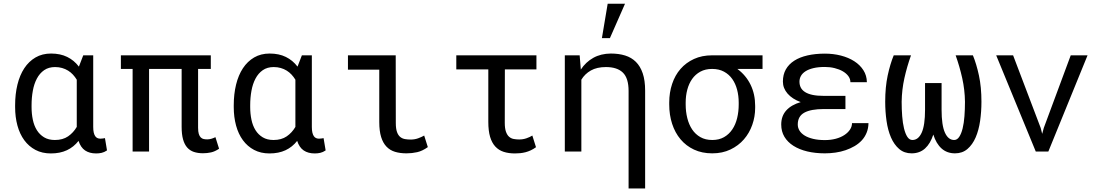

<svg xmlns="http://www.w3.org/2000/svg" viewBox="-20 -832 6041 1054"><path d="M491.7 -528.3V-135.3Q491.7 -116.7 494.6 -104.2Q497.6 -91.8 502.7 -84.5Q507.8 -77.1 514.9 -74Q522 -70.8 530.8 -70.8Q538.1 -70.8 544.7 -71.8Q551.3 -72.8 556.2 -73.7L567.4 -6.3Q552.2 3.9 537.8 7.1Q523.4 10.3 507.8 10.3Q471.2 10.3 447 -6.1Q422.9 -22.5 411.1 -58.6Q384.8 -24.9 347.2 -7.3Q309.6 10.3 259.3 10.3Q211.4 10.3 174.8 -9Q138.2 -28.3 113.3 -62.3Q88.4 -96.2 75.7 -142.8Q63 -189.5 63 -244.1V-254.4Q63 -315.4 75.7 -367.4Q88.4 -419.4 113.3 -457.3Q138.2 -495.1 175 -516.6Q211.9 -538.1 260.3 -538.1Q311 -538.1 348.9 -519.5Q386.7 -501 413.1 -466.3L437 -528.3ZM153.3 -244.1Q153.3 -207.5 160.2 -174.8Q167 -142.1 182.4 -117.4Q197.8 -92.8 222.2 -78.1Q246.6 -63.5 281.2 -63.5Q324.7 -63.5 353.8 -83.5Q382.8 -103.5 401.4 -135.3V-394.5Q392.1 -409.7 380.4 -422.4Q368.7 -435.1 353.8 -444.3Q338.9 -453.6 321 -458.7Q303.2 -463.9 282.2 -463.9Q247.1 -463.9 222.4 -446.8Q197.8 -429.7 182.4 -400.6Q167 -371.6 160.2 -333.7Q153.3 -295.9 153.3 -254.4Z M1137.2 -453.6H1067.4V-130.9Q1067.4 -109.4 1071.3 -96.9Q1075.2 -84.5 1082 -77.6Q1088.9 -70.8 1097.9 -68.8Q1106.9 -66.9 1117.7 -66.9Q1130.4 -66.9 1142.3 -70.8Q1154.3 -74.7 1162.6 -79.1L1182.6 -15.6Q1159.7 0 1138.4 4.6Q1117.2 9.3 1094.2 9.3Q1066.4 9.3 1044.4 2Q1022.5 -5.4 1007.6 -22.2Q992.7 -39.1 984.9 -66.9Q977.1 -94.7 977.1 -135.7V-453.6H798.3V0H708V-453.6H643.6V-528.3H1137.2Z M1691.9 -528.3V-135.3Q1691.9 -116.7 1694.8 -104.2Q1697.8 -91.8 1702.9 -84.5Q1708 -77.1 1715.1 -74Q1722.2 -70.8 1731 -70.8Q1738.3 -70.8 1744.9 -71.8Q1751.5 -72.8 1756.3 -73.7L1767.6 -6.3Q1752.4 3.9 1738 7.1Q1723.6 10.3 1708 10.3Q1671.4 10.3 1647.2 -6.1Q1623 -22.5 1611.3 -58.6Q1585 -24.9 1547.4 -7.3Q1509.8 10.3 1459.5 10.3Q1411.6 10.3 1375 -9Q1338.4 -28.3 1313.5 -62.3Q1288.6 -96.2 1275.9 -142.8Q1263.2 -189.5 1263.2 -244.1V-254.4Q1263.2 -315.4 1275.9 -367.4Q1288.6 -419.4 1313.5 -457.3Q1338.4 -495.1 1375.2 -516.6Q1412.1 -538.1 1460.4 -538.1Q1511.2 -538.1 1549.1 -519.5Q1586.9 -501 1613.3 -466.3L1637.2 -528.3ZM1353.5 -244.1Q1353.5 -207.5 1360.4 -174.8Q1367.2 -142.1 1382.6 -117.4Q1397.9 -92.8 1422.4 -78.1Q1446.8 -63.5 1481.4 -63.5Q1524.9 -63.5 1554 -83.5Q1583 -103.5 1601.6 -135.3V-394.5Q1592.3 -409.7 1580.6 -422.4Q1568.8 -435.1 1554 -444.3Q1539.1 -453.6 1521.2 -458.7Q1503.4 -463.9 1482.4 -463.9Q1447.3 -463.9 1422.6 -446.8Q1397.9 -429.7 1382.6 -400.6Q1367.2 -371.6 1360.4 -333.7Q1353.5 -295.9 1353.5 -254.4Z M1890.1 -528.3H2152.3L2152.8 -157.2Q2152.8 -125.5 2159.4 -107.2Q2166 -88.9 2177.5 -79.8Q2189 -70.8 2203.6 -68.4Q2218.3 -65.9 2234.4 -65.9Q2256.3 -65.9 2275.4 -72.8Q2294.4 -79.6 2308.6 -87.9L2328.6 -24.4Q2298.3 -2.9 2270 3.4Q2241.7 9.8 2211.4 9.8Q2176.3 9.8 2148.7 1.5Q2121.1 -6.8 2101.8 -26.9Q2082.5 -46.9 2072.3 -79.8Q2062 -112.8 2062 -162.1V-449.7H1890.1Z M2924.8 -451.2H2751.5L2751 -158.2Q2751 -127 2757.6 -108.6Q2764.2 -90.3 2774.9 -81.1Q2785.6 -71.8 2799.8 -69.1Q2814 -66.4 2830.1 -66.4Q2851.6 -66.4 2870.4 -73Q2889.2 -79.6 2902.3 -87.9L2922.4 -23.9Q2907.7 -13.2 2893.3 -6.6Q2878.9 0 2864.7 3.7Q2850.6 7.3 2836.2 8.8Q2821.8 10.3 2807.1 10.3Q2772 10.3 2744.9 1.5Q2717.8 -7.3 2699 -27.6Q2680.2 -47.9 2670.4 -80.8Q2660.6 -113.8 2660.6 -163.1V-451.2H2484.9V-528.3H2924.8Z M3162.1 -528.3 3168.5 -450.2Q3195.3 -491.2 3236.8 -514.4Q3278.3 -537.6 3333 -538.1Q3377 -538.1 3411.6 -527.3Q3446.3 -516.6 3470.7 -492.4Q3495.1 -468.3 3508.3 -429.4Q3521.5 -390.6 3521.5 -334.5V202.6H3430.7V-332.5Q3430.7 -402.8 3399.4 -433.3Q3368.2 -463.9 3306.2 -463.9Q3256.8 -463.9 3223.6 -445.1Q3190.4 -426.3 3171.4 -394.5V0H3080.6V-528.3ZM3315.9 -811.5H3411.1L3328.1 -622.6H3284.2Z M4166 -453.6H4027.8Q4075.2 -418.5 4100.3 -366.9Q4125.5 -315.4 4125.5 -251V-239.7Q4125.5 -191.4 4109.6 -146.5Q4093.8 -101.6 4063.7 -66.9Q4033.7 -32.2 3989.7 -11.2Q3945.8 9.8 3890.1 9.8Q3834 9.8 3790 -10.7Q3746.1 -31.2 3715.8 -67.4Q3685.5 -103.5 3669.7 -152.3Q3653.8 -201.2 3653.8 -258.3V-269Q3653.8 -323.7 3669.7 -371.3Q3685.5 -418.9 3715.8 -453.6Q3746.1 -488.3 3789.8 -508.3Q3833.5 -528.3 3889.2 -528.3H4166ZM3744.1 -258.3Q3744.1 -219.2 3752.9 -183.8Q3761.7 -148.4 3779.5 -121.6Q3797.4 -94.7 3825 -79.1Q3852.5 -63.5 3890.1 -63.5Q3927.2 -63.5 3954.6 -79.1Q3981.9 -94.7 4000 -121.6Q4018.1 -148.4 4026.6 -183.8Q4035.2 -219.2 4035.2 -258.3V-269Q4035.2 -306.2 4026.4 -339.6Q4017.6 -373 3999.8 -398.4Q3981.9 -423.8 3954.3 -438.7Q3926.8 -453.6 3889.2 -453.6Q3852.1 -453.6 3824.7 -438.7Q3797.4 -423.8 3779.5 -398.4Q3761.7 -373 3752.9 -339.6Q3744.1 -306.2 3744.1 -269Z M4502.4 -233.4Q4431.6 -233.4 4395.5 -213.6Q4359.4 -193.8 4359.4 -148.4Q4359.4 -130.4 4369.1 -114.7Q4378.9 -99.1 4397.7 -87.6Q4416.5 -76.2 4444.3 -69.6Q4472.2 -63 4508.3 -63Q4540.5 -63 4567.9 -70.3Q4595.2 -77.6 4615 -90.6Q4634.8 -103.5 4646 -120.4Q4657.2 -137.2 4657.2 -156.2H4747.6Q4747.1 -127.4 4737.5 -103.8Q4728 -80.1 4711.2 -61.8Q4694.3 -43.5 4671.4 -30Q4648.4 -16.6 4622.1 -7.6Q4595.7 1.5 4566.7 5.6Q4537.6 9.8 4508.3 9.8Q4455.6 9.8 4411.6 -0.7Q4367.7 -11.2 4335.7 -31.5Q4303.7 -51.8 4286.1 -81.1Q4268.6 -110.4 4268.6 -148.4Q4268.6 -194.8 4296.1 -225.6Q4323.7 -256.3 4375.5 -271.5Q4329.1 -288.6 4303.5 -318.1Q4277.8 -347.7 4277.8 -384.3Q4277.8 -422.4 4293.9 -450.9Q4310.1 -479.5 4340.1 -498.8Q4370.1 -518.1 4412.8 -527.8Q4455.6 -537.6 4508.3 -537.6Q4554.7 -537.6 4596.4 -526.9Q4638.2 -516.1 4669.7 -495.8Q4701.2 -475.6 4719.7 -446.5Q4738.3 -417.5 4738.8 -380.9H4648.4Q4648.4 -398.9 4637 -414.3Q4625.5 -429.7 4606.4 -440.7Q4587.4 -451.7 4562 -458Q4536.6 -464.4 4508.3 -464.4Q4471.7 -464.4 4445.3 -458Q4418.9 -451.7 4401.9 -440.7Q4384.8 -429.7 4376.7 -415Q4368.7 -400.4 4368.7 -383.8Q4368.7 -365.7 4376 -351.3Q4383.3 -336.9 4399.4 -326.7Q4415.5 -316.4 4440.9 -311Q4466.3 -305.7 4502.4 -305.7H4621.1V-233.4Z M4981 -528.3Q4959 -466.8 4944.8 -403.1Q4930.7 -339.4 4929.7 -273.4Q4929.7 -232.4 4932.6 -194.6Q4935.5 -156.7 4942.6 -127.4Q4949.7 -98.1 4960.9 -80.8Q4972.2 -63.5 4988.8 -63.5Q5021.5 -63.5 5039.8 -104Q5058.1 -144.5 5058.1 -230V-376H5148.9V-230Q5148.9 -144.5 5167.2 -104Q5185.5 -63.5 5217.8 -63.5Q5234.4 -63.5 5245.8 -80.8Q5257.3 -98.1 5264.4 -127Q5271.5 -155.8 5274.4 -193.8Q5277.3 -231.9 5277.3 -273.4Q5276.4 -339.4 5262.2 -403.1Q5248 -466.8 5226.1 -528.3H5320.8Q5340.3 -481 5354 -417.5Q5367.7 -354 5367.7 -273.4Q5367.7 -219.2 5360.4 -168.2Q5353 -117.2 5335.9 -77.6Q5318.8 -38.1 5291 -14.2Q5263.2 9.8 5222.7 9.8Q5178.7 9.8 5148.9 -16.8Q5119.1 -43.5 5103.5 -93.3Q5087.4 -43.5 5057.9 -16.8Q5028.3 9.8 4984.4 9.8Q4943.8 9.8 4916 -14.2Q4888.2 -38.1 4871.1 -77.6Q4854 -117.2 4846.7 -168.2Q4839.4 -219.2 4839.4 -273.4Q4839.4 -354 4853 -417.5Q4866.7 -481 4886.2 -528.3Z M5692.9 -129.9 5701.2 -97.2 5710 -129.9 5857.9 -528.3H5950.2L5734.9 0H5666L5448.7 -528.3H5541.5Z"/></svg>

Font: Roboto Mono
Style: Regular
Weight: 400
Designer: Google
Version: Version 2.000985; 2015; ttfautohint (v1.3)